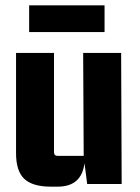

<svg xmlns="http://www.w3.org/2000/svg" viewBox="-20 -688 525 718"><path d="M371 -668V-568H89V-668ZM196 10H170Q102 10 71 -19Q40 -48 40 -115V-490H182V-119Q182 -105 196 -105H293L291 -490H433L435 0H306L296 -78Q285 10 196 10Z"/></svg>

Font: Gemunu Libre ExtraBold
Style: Regular
Weight: 800
Designer: Puspanada Ekanayake, Sola Matas, Pathum Egodawatta, Kosala Senevirathne
Foundry: mooniak
Version: Version 1.100